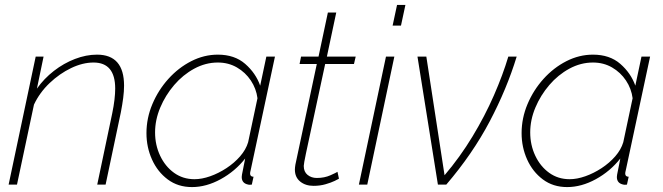

<svg xmlns="http://www.w3.org/2000/svg" viewBox="-20 -750 2695 780"><path d="M125 -520H157L130 -390Q159 -431 199 -462Q239 -493 284.5 -510.5Q330 -528 374 -528Q484 -528 484 -402Q484 -379 480.5 -352Q477 -325 471 -294L409 0H375L436 -290Q442 -319 445 -344.5Q448 -370 448 -390Q448 -496 360 -496Q316 -496 269 -473.5Q222 -451 181.5 -412.5Q141 -374 118 -325L49 0H15Z M760 10Q703 10 661.5 -21Q620 -52 597.5 -102Q575 -152 575 -209Q575 -270 599 -327Q623 -384 664 -429.5Q705 -475 757 -501.5Q809 -528 865 -528Q933 -528 976 -490.5Q1019 -453 1037 -402L1062 -520H1097L998 -57Q996 -50 996 -45Q996 -32 1010 -32L1003 0Q999 0 995.5 0.5Q992 1 989 0Q962 -5 962 -31Q962 -35 963 -40.5Q964 -46 967 -60.5Q970 -75 976 -106Q935 -54 876.5 -22Q818 10 760 10ZM770 -22Q800 -22 834 -34Q868 -46 900 -67Q932 -88 955.5 -115Q979 -142 988 -172L1026 -351Q1021 -390 999 -423Q977 -456 942.5 -476Q908 -496 865 -496Q815 -496 769 -471Q723 -446 687.5 -404.5Q652 -363 631 -313Q610 -263 610 -212Q610 -161 630.5 -117.5Q651 -74 687 -48Q723 -22 770 -22Z M1178 -61Q1178 -65 1178.5 -70Q1179 -75 1180 -81L1267 -490H1197L1203 -520H1274L1312 -699H1346L1308 -520H1425L1418 -490H1301L1223 -127Q1214 -84 1214 -76Q1214 -52 1229.5 -39.5Q1245 -27 1267 -27Q1298 -27 1322.5 -38Q1347 -49 1351 -52L1357 -24Q1354 -22 1339.5 -15Q1325 -8 1302.5 -1.5Q1280 5 1254 5Q1221 5 1199.5 -12.5Q1178 -30 1178 -61Z M1593 -730H1627L1609 -646H1575ZM1548 -520H1582L1472 0H1438Z M1676 -520H1712L1786 -38Q1849 -112 1899.5 -195.5Q1950 -279 1986.5 -362.5Q2023 -446 2045 -520H2079Q2039 -389 1969.5 -257Q1900 -125 1793 0H1759Z M2284 10Q2227 10 2185.5 -21Q2144 -52 2121.5 -102Q2099 -152 2099 -209Q2099 -270 2123 -327Q2147 -384 2188 -429.5Q2229 -475 2281 -501.5Q2333 -528 2389 -528Q2457 -528 2500 -490.5Q2543 -453 2561 -402L2586 -520H2621L2522 -57Q2520 -50 2520 -45Q2520 -32 2534 -32L2527 0Q2523 0 2519.5 0.5Q2516 1 2513 0Q2486 -5 2486 -31Q2486 -35 2487 -40.5Q2488 -46 2491 -60.5Q2494 -75 2500 -106Q2459 -54 2400.5 -22Q2342 10 2284 10ZM2294 -22Q2324 -22 2358 -34Q2392 -46 2424 -67Q2456 -88 2479.5 -115Q2503 -142 2512 -172L2550 -351Q2545 -390 2523 -423Q2501 -456 2466.5 -476Q2432 -496 2389 -496Q2339 -496 2293 -471Q2247 -446 2211.5 -404.5Q2176 -363 2155 -313Q2134 -263 2134 -212Q2134 -161 2154.5 -117.5Q2175 -74 2211 -48Q2247 -22 2294 -22Z"/></svg>

Font: Raleway ExtraLight
Style: Italic
Weight: 200
Italic angle: -12°
Designer: Matt McInerney, Pablo Impallari, Rodrigo Fuenzalida
Foundry: Matt McInerney, Pablo Impallari, Rodrigo Fuenzalida
Version: Version 4.026